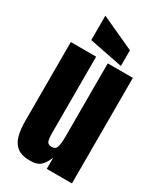

<svg xmlns="http://www.w3.org/2000/svg" viewBox="-239 -1060 977 1154"><g transform="rotate(30 249.5 -483.5)"><path d="M176.3 7.8Q117.7 7.8 86.7 -16.6Q55.7 -41 44.4 -84.7Q33.2 -128.4 33.2 -187V-732.4H209V-207.5Q209 -163.6 215.8 -146.2Q222.7 -128.9 248 -128.9Q275.4 -128.9 282.5 -153.3Q289.6 -177.7 289.6 -216.3V-732.4H463.9V0H289.1V-78.1Q272.5 -36.1 249.3 -14.2Q226.1 7.8 176.3 7.8ZM365.7 -758.3 133.8 -804.2V-973.6L365.7 -867.2Z"/></g></svg>

Font: webenart
Style: Regular
Weight: 400
Designer: Vernon Adams
Foundry: Vernon Adams
Version: Version 2.116; ttfautohint (v1.8.3)